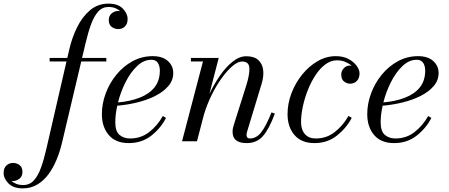

<svg xmlns="http://www.w3.org/2000/svg" viewBox="-215 -780 2479 1060"><path d="M59 -460H156.5L168.5 -511.5Q183 -573 211 -630Q239 -687 282 -723.5Q325 -760 384 -760Q436 -760 462.8 -732.8Q489.5 -705.5 489.5 -675Q489.5 -649 475 -634.2Q460.5 -619.5 438 -619.5Q417 -619.5 401.2 -631.8Q385.5 -644 385.5 -669Q385.5 -692.5 401.5 -706Q417.5 -719.5 438 -719.5Q443 -719.5 448.5 -718Q438 -728 422 -734.8Q406 -741.5 384 -741.5Q350 -741.5 327 -716Q304 -690.5 287.5 -645.2Q271 -600 257 -540L238 -460H372V-440.5H233.5L126.5 11.5Q115.5 57.5 97.2 101.8Q79 146 52.8 181.8Q26.5 217.5 -9 238.8Q-44.5 260 -89 260Q-141 260 -168 232.8Q-195 205.5 -195 175Q-195 148 -179.8 133.8Q-164.5 119.5 -143 119.5Q-122 119.5 -106.5 131.8Q-91 144 -91 169Q-91 194 -108 206.8Q-125 219.5 -143 219.5Q-148 219.5 -152.5 218.5Q-141.5 228.5 -125.2 235Q-109 241.5 -87 241.5Q-51.5 241.5 -28.2 216.2Q-5 191 11.2 146Q27.5 101 41 41.5L152 -440.5H59Z M421.5 -105Q421.5 -55 444.8 -35.2Q468 -15.5 503 -15.5Q562.5 -15.5 607.8 -50.2Q653 -85 684 -139.5L701.5 -129Q672.5 -72 620.2 -31Q568 10 495.5 10Q423.5 10 385.5 -34.5Q347.5 -79 347.5 -150Q347.5 -207.5 368.5 -264.2Q389.5 -321 427.5 -367.5Q465.5 -414 516.8 -442Q568 -470 628 -470Q682 -470 711.8 -443.2Q741.5 -416.5 741.5 -377Q741.5 -336.5 714.5 -305Q687.5 -273.5 642.8 -250.8Q598 -228 543 -214.5Q488 -201 432.5 -196.5Q421.5 -147 421.5 -105ZM621 -450Q578 -450 541.8 -415.2Q505.5 -380.5 478.2 -326.5Q451 -272.5 436.5 -214.5Q504 -220.5 556.2 -240.8Q608.5 -261 638 -297.8Q667.5 -334.5 667.5 -391Q667.5 -414.5 656.8 -432.2Q646 -450 621 -450Z M905.5 -440.5H839V-460H992.5L941 -261.5Q966.5 -315 999.5 -362.8Q1032.5 -410.5 1069.8 -440Q1107 -469.5 1144.5 -469.5Q1188 -469.5 1210.8 -448.8Q1233.5 -428 1237.8 -393.8Q1242 -359.5 1230 -319.5L1149 -52.5Q1146 -43.5 1146 -34.5Q1146 -15.5 1165 -15.5Q1200 -15.5 1226.8 -49.2Q1253.5 -83 1284 -159.5L1302.5 -153Q1270.5 -67 1236.5 -28.5Q1202.5 10 1147 10Q1069 10 1069 -52Q1069 -62.5 1071 -72.8Q1073 -83 1075.5 -89.5L1144.5 -308Q1163 -366 1161.8 -403.2Q1160.5 -440.5 1121.5 -440.5Q1098.5 -440.5 1069 -415.8Q1039.5 -391 1009 -348.8Q978.5 -306.5 952.5 -253.5Q926.5 -200.5 910 -144L872.5 0H790Z M1727 -129.5Q1697.5 -73 1645.2 -31.5Q1593 10 1521 10Q1449 10 1410.8 -34.5Q1372.5 -79 1372.5 -150Q1372.5 -208 1394 -264.8Q1415.5 -321.5 1453 -368Q1490.5 -414.5 1538.2 -442.2Q1586 -470 1639 -470Q1680 -470 1709.2 -454.2Q1738.5 -438.5 1754.2 -416.5Q1770 -394.5 1770 -375Q1770 -348.5 1755.2 -333.2Q1740.5 -318 1718.5 -318Q1700 -318 1684.5 -330Q1669 -342 1669 -368Q1669 -388.5 1683 -403.2Q1697 -418 1716 -418Q1721.5 -418 1726 -417.5Q1711.5 -430 1690.8 -438.5Q1670 -447 1645.5 -447Q1611.5 -447 1581.2 -424.5Q1551 -402 1526.5 -364.5Q1502 -327 1484.2 -282Q1466.5 -237 1456.8 -191Q1447 -145 1447 -106.5Q1447 -64 1468.2 -39.8Q1489.5 -15.5 1528 -15.5Q1588 -15.5 1633 -50.8Q1678 -86 1709 -140Z M1886.5 -105Q1886.5 -55 1909.8 -35.2Q1933 -15.5 1968 -15.5Q2027.5 -15.5 2072.8 -50.2Q2118 -85 2149 -139.5L2166.5 -129Q2137.5 -72 2085.2 -31Q2033 10 1960.5 10Q1888.5 10 1850.5 -34.5Q1812.5 -79 1812.5 -150Q1812.5 -207.5 1833.5 -264.2Q1854.5 -321 1892.5 -367.5Q1930.5 -414 1981.8 -442Q2033 -470 2093 -470Q2147 -470 2176.8 -443.2Q2206.5 -416.5 2206.5 -377Q2206.5 -336.5 2179.5 -305Q2152.5 -273.5 2107.8 -250.8Q2063 -228 2008 -214.5Q1953 -201 1897.5 -196.5Q1886.5 -147 1886.5 -105ZM2086 -450Q2043 -450 2006.8 -415.2Q1970.5 -380.5 1943.2 -326.5Q1916 -272.5 1901.5 -214.5Q1969 -220.5 2021.2 -240.8Q2073.5 -261 2103 -297.8Q2132.5 -334.5 2132.5 -391Q2132.5 -414.5 2121.8 -432.2Q2111 -450 2086 -450Z"/></svg>

Font: Bodoni* 11pt
Style: Italic
Weight: 400
Italic angle: -13°
Version: Version 2.3